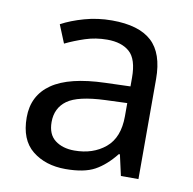

<svg xmlns="http://www.w3.org/2000/svg" viewBox="-67 -613 695 690"><g transform="rotate(10 280.5 -267.5)"><path d="M288 -545Q386 -545 433 -502Q480 -459 480 -365V0H416L399 -76H395Q360 -32 321.5 -11Q283 10 215 10Q142 10 94 -28.5Q46 -67 46 -149Q46 -229 109 -272.5Q172 -316 303 -320L394 -323V-355Q394 -422 365 -448Q336 -474 283 -474Q241 -474 203 -461.5Q165 -449 132 -433L105 -499Q140 -518 188 -531.5Q236 -545 288 -545ZM314 -259Q214 -255 175.5 -227Q137 -199 137 -148Q137 -103 164.5 -82Q192 -61 235 -61Q303 -61 348 -98.5Q393 -136 393 -214V-262Z"/></g></svg>

Font: Noto Sans Soyombo
Style: Regular
Weight: 400
Designer: Monotype Design Team
Foundry: Monotype Imaging Inc.
Version: Version 2.001; ttfautohint (v1.8.4.7-5d5b)